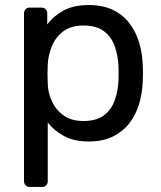

<svg xmlns="http://www.w3.org/2000/svg" viewBox="-20 -550 636 760"><path d="M98 190Q88 190 81.5 183.5Q75 177 75 167V-497Q75 -507 81.5 -513.5Q88 -520 98 -520H144Q154 -520 160.5 -513.5Q167 -507 167 -497V-453Q191 -486 231 -508Q271 -530 331 -530Q387 -530 426.5 -511Q466 -492 491.5 -459Q517 -426 530 -384Q543 -342 545 -294Q546 -278 546 -260Q546 -242 545 -226Q543 -179 530 -136.5Q517 -94 491.5 -61.5Q466 -29 426.5 -9.5Q387 10 331 10Q273 10 233.5 -11.5Q194 -33 169 -65V167Q169 177 163 183.5Q157 190 147 190ZM310 -71Q362 -71 391.5 -93.5Q421 -116 434 -152.5Q447 -189 449 -231Q450 -260 449 -289Q447 -331 434 -367.5Q421 -404 391.5 -426.5Q362 -449 310 -449Q261 -449 230.5 -426Q200 -403 185.5 -367.5Q171 -332 169 -295Q168 -279 168 -257Q168 -235 169 -218Q170 -183 185.5 -149Q201 -115 232 -93Q263 -71 310 -71Z"/></svg>

Font: DVN-Rubik
Style: Regular
Weight: 400
Designer: Hubert and Fischer
Foundry: Hubert & Fischer
Version: Version 2.102